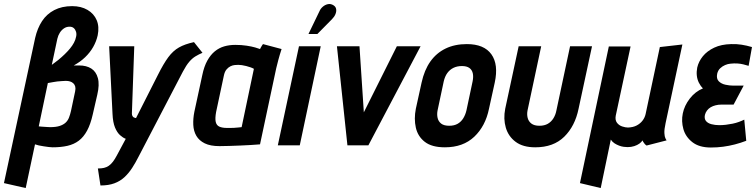

<svg xmlns="http://www.w3.org/2000/svg" viewBox="-22 -735 3823 971"><path d="M156 -544 -2 191 108 216 155 -5Q163 -2 174.5 0.5Q186 3 199.5 5Q213 7 224.5 8.5Q236 10 244 10Q286 10 319 2.5Q352 -5 376.5 -23.5Q401 -42 418.5 -74.5Q436 -107 447 -156L470 -256Q482 -307 473 -340Q464 -373 439.5 -388.5Q415 -404 378 -404H351Q384 -422 408.5 -445.5Q433 -469 449 -497Q465 -525 472 -556Q481 -600 467 -633Q453 -666 420.5 -685Q388 -704 343 -704Q291 -704 252.5 -684Q214 -664 190.5 -628Q167 -592 156 -544ZM268 -539Q272 -556 280.5 -569.5Q289 -583 301.5 -591.5Q314 -600 330 -600Q343 -600 351 -593Q359 -586 362.5 -574.5Q366 -563 363 -550Q360 -534 352 -519Q344 -504 332 -489.5Q320 -475 305 -460.5Q290 -446 273 -432L240 -407ZM174 -96 220 -315 248 -320Q256 -322 267.5 -323Q279 -324 291.5 -325Q304 -326 311 -326Q323 -326 332.5 -323Q342 -320 349 -313.5Q356 -307 358.5 -297Q361 -287 358 -273L337 -174Q333 -156 327 -140.5Q321 -125 309.5 -114.5Q298 -104 279.5 -98Q261 -92 232 -92Q227 -92 219.5 -92.5Q212 -93 204 -93.5Q196 -94 189 -94.5Q182 -95 178 -95.5Q174 -96 174 -96Z M1002 -468 959 -522Q913 -512 883 -495Q853 -478 829 -445.5Q805 -413 777 -357L666 -138Q666 -138 662.5 -138.5Q659 -139 655 -141Q651 -143 648 -148Q645 -153 645 -161L657 -501H530L547 -159Q549 -116 559.5 -90.5Q570 -65 585 -51.5Q600 -38 614 -33L569 51Q559 70 549 83Q539 96 528 103.5Q517 111 504 114Q491 117 473 117L486 203Q527 203 556.5 192Q586 181 607.5 161Q629 141 646.5 114Q664 87 680 55L903 -373Q920 -405 935 -422.5Q950 -440 966.5 -450Q983 -460 1002 -468Z M1402 -487 1308 -512Q1302 -504 1297.5 -495.5Q1293 -487 1293 -487Q1286 -490 1268.5 -495Q1251 -500 1225 -504Q1199 -508 1168 -508Q1138 -508 1112 -500.5Q1086 -493 1064.5 -475.5Q1043 -458 1026.5 -428.5Q1010 -399 1001 -355L961 -170Q954 -135 955.5 -103.5Q957 -72 971 -48Q985 -24 1013.5 -10Q1042 4 1088 4Q1111 4 1138.5 3Q1166 2 1193.5 1Q1221 0 1243.5 -1.5Q1266 -3 1279.5 -4Q1293 -5 1293 -5L1375 -390Q1379 -407 1385.5 -431.5Q1392 -456 1402 -487ZM1071 -169 1110 -352Q1114 -372 1123 -383Q1132 -394 1143 -399.5Q1154 -405 1164.5 -406Q1175 -407 1183 -407Q1191 -407 1201.5 -405.5Q1212 -404 1223.5 -401Q1235 -398 1245 -394.5Q1255 -391 1262 -387L1200 -92Q1190 -91 1180.5 -90Q1171 -89 1162 -88.5Q1153 -88 1144 -88Q1135 -88 1126 -88Q1102 -88 1087.5 -94.5Q1073 -101 1069 -118.5Q1065 -136 1071 -169Z M1657 -638Q1669 -650 1674.5 -663.5Q1680 -677 1678 -689Q1676 -701 1665 -708Q1651 -717 1636.5 -714Q1622 -711 1610.5 -701Q1599 -691 1594 -679L1538 -563H1583ZM1383 0H1494L1600 -501H1490Z M1682 -501 1735 0H1841L2105 -501H1985L1818 -167L1796 -501Z M2451 -185 2480 -317Q2500 -409 2463 -460.5Q2426 -512 2339 -512Q2278 -512 2231.5 -489.5Q2185 -467 2154.5 -424Q2124 -381 2110 -317L2081 -185Q2071 -134 2081 -89.5Q2091 -45 2126.5 -17.5Q2162 10 2228 10Q2320 10 2376.5 -43.5Q2433 -97 2451 -185ZM2368 -323 2337 -177Q2332 -155 2321 -137Q2310 -119 2292.5 -109Q2275 -99 2250 -99Q2223 -99 2209 -110Q2195 -121 2191 -139Q2187 -157 2191 -177L2222 -323Q2228 -349 2240.5 -366Q2253 -383 2271.5 -392Q2290 -401 2314 -401Q2338 -401 2351.5 -391.5Q2365 -382 2369 -364.5Q2373 -347 2368 -323Z M2904 -185 2972 -501H2861L2792 -177Q2788 -155 2777 -137Q2766 -119 2748.5 -109Q2731 -99 2706 -99Q2680 -99 2665.5 -110Q2651 -121 2646.5 -139Q2642 -157 2646 -177L2715 -501H2601L2533 -185Q2523 -134 2536 -89.5Q2549 -45 2586 -17.5Q2623 10 2685 10Q2777 10 2831.5 -43.5Q2886 -97 2904 -185Z M3344 -112 3429 -510 3315 -497 3243 -158Q3239 -140 3227.5 -125Q3216 -110 3198 -100.5Q3180 -91 3154 -90Q3141 -90 3124.5 -95.5Q3108 -101 3098 -114.5Q3088 -128 3092 -150L3167 -500H3057L2911 191L3016 216L3067 -29Q3075 -17 3086 -10Q3097 -3 3109 1.5Q3121 6 3132 7.5Q3143 9 3152 9Q3170 9 3185.5 4Q3201 -1 3212 -9Q3223 -17 3227 -25Q3228 -23 3231 -17.5Q3234 -12 3238.5 -7Q3243 -2 3248 1L3349 -25Q3347 -28 3343 -36Q3339 -44 3338 -62Q3337 -80 3344 -112Z M3764 -402 3781 -497Q3754 -505 3728 -509Q3702 -513 3676 -512Q3626 -511 3590 -494Q3554 -477 3532.5 -450.5Q3511 -424 3504 -393Q3500 -372 3502 -353Q3504 -334 3512 -317.5Q3520 -301 3533 -288Q3494 -272 3466.5 -236.5Q3439 -201 3431 -161Q3423 -122 3434 -82.5Q3445 -43 3479.5 -16Q3514 11 3573 11Q3605 11 3635 7Q3665 3 3694 -4.5Q3723 -12 3752 -23L3742 -130Q3730 -124 3715 -118.5Q3700 -113 3683 -109.5Q3666 -106 3649 -104Q3632 -102 3616 -102Q3594 -102 3575.5 -107Q3557 -112 3548 -123.5Q3539 -135 3543 -154Q3546 -166 3553.5 -176Q3561 -186 3572 -192.5Q3583 -199 3597 -202.5Q3611 -206 3626 -206H3688L3739 -302H3686Q3668 -302 3647 -306.5Q3626 -311 3613 -324Q3600 -337 3605 -362Q3609 -379 3620 -389.5Q3631 -400 3645 -406Q3659 -412 3672 -413Q3691 -415 3707 -414Q3723 -413 3737 -409.5Q3751 -406 3764 -402Z"/></svg>

Font: Advent Pro
Style: Bold Italic
Weight: 700
Italic angle: -12°
Designer: VivaRado, Andreas Kalpakidis
Foundry: VivaRado, Andreas Kalpakidis
Version: Version 3.000